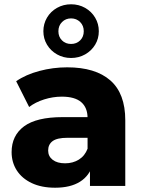

<svg xmlns="http://www.w3.org/2000/svg" viewBox="-20 -860 663 888"><path d="M396.1 -102.8 385 -127V-313.7Q385 -362.2 355.6 -387.6Q326.1 -413 265.9 -413Q224.9 -413 184.2 -400.2Q143.6 -387.3 114.8 -365.1L54.8 -484.3Q99.1 -515.1 162.1 -531.8Q225 -548.6 290.6 -548.6Q421.2 -548.6 490.3 -488.1Q559.4 -427.6 559.4 -303.8V0H396.1ZM33.7 -156.4Q33.7 -233 91.2 -275.7Q148.8 -318.3 269.4 -318.3H404.3V-222.7H291.7Q244.2 -222.7 223.4 -207.4Q202.7 -192.1 202.7 -163.8Q202.7 -137.2 223.6 -120.9Q244.6 -104.7 281.1 -104.7Q317.1 -104.7 344.8 -121.9Q372.4 -139.1 385 -172.2L410 -101.2Q394.3 -47.3 350.1 -19.6Q305.9 8.2 234.9 8.2Q172.1 8.2 126.8 -13.2Q81.6 -34.6 57.6 -71.9Q33.7 -109.3 33.7 -156.4ZM180.6 -715.6Q180.6 -749.7 197.4 -778.4Q214.3 -807.1 243.7 -823.6Q273.1 -840.2 308.7 -840.2Q344.3 -840.2 373.7 -823.6Q403.1 -806.9 420.1 -778.3Q437 -749.7 437 -715.6Q437 -681.2 420.1 -653.2Q403.1 -625.1 373.7 -608.4Q344.3 -591.8 308.7 -591.8Q273.1 -591.8 243.8 -608.4Q214.4 -625.1 197.5 -653.2Q180.6 -681.2 180.6 -715.6ZM367.4 -715.6Q367.4 -741.3 350.6 -758.1Q333.7 -774.9 308.7 -774.9Q283.8 -774.9 266.9 -758.1Q250.1 -741.3 250.1 -715.2Q250.1 -689.9 266.6 -673.3Q283.1 -656.7 308.6 -656.7Q334 -656.7 350.7 -673.2Q367.4 -689.8 367.4 -715.6Z"/></svg>

Font: iiserrat Thin
Style: Regular
Weight: 100
Designer: Akira Ohta
Foundry: Akira Ohta
Version: Version 1.200;Glyphs 3.3.1 (3343)